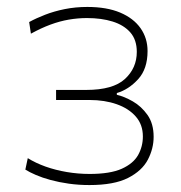

<svg xmlns="http://www.w3.org/2000/svg" viewBox="-20 -524 520 553"><path d="M237.5 9Q206.5 9 178.2 5Q150 1 126 -5.5Q102 -12 83.5 -20Q65 -28 53 -35.5L60 -68.5Q82.5 -54.5 111.2 -44.2Q140 -34 172.5 -28.5Q205 -23 238 -23Q297.5 -23 330.8 -38Q364 -53 377.8 -77.5Q391.5 -102 391.5 -131Q391.5 -165 371.2 -188.2Q351 -211.5 316.2 -223.8Q281.5 -236 238 -236Q208 -236 186 -236Q164 -236 141.5 -236V-265Q160.5 -265 180.5 -265Q200.5 -265 228.5 -265Q305.5 -265 339.8 -296.5Q374 -328 374 -374.5Q374 -409.5 355.2 -430.8Q336.5 -452 304.2 -462Q272 -472 230.5 -472Q204.5 -472 178.2 -467.5Q152 -463 125 -453Q98 -443 69 -427L64 -460.5Q84 -471.5 109.8 -481.5Q135.5 -491.5 166.5 -497.8Q197.5 -504 231.5 -504Q287.5 -504 326 -487.8Q364.5 -471.5 384.8 -442.8Q405 -414 405 -377Q405 -325.5 377.8 -295.8Q350.5 -266 316.5 -256V-251Q338 -246 362.5 -232Q387 -218 404.8 -193Q422.5 -168 422.5 -130Q422.5 -96 405.8 -64Q389 -32 348.8 -11.5Q308.5 9 237.5 9Z"/></svg>

Font: Commissioner Thin
Style: Regular
Weight: 100
Designer: Kostas Bartsokas
Foundry: Kostas Bartsokas
Version: Version 1.001;gftools[0.9.23]